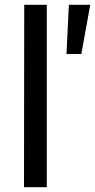

<svg xmlns="http://www.w3.org/2000/svg" viewBox="-20 -780 396 800"><path d="M175 0V-760H81L80 0ZM319 -555 356 -760H267L257 -555Z"/></svg>

Font: Be Vietnam Pro
Style: Regular
Weight: 400
Designer: Lam Bao, Tony Le, Vietanh Nguyen
Foundry: Yellow Type Foundry
Version: Version 1.002